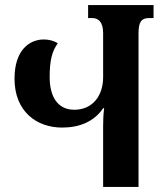

<svg xmlns="http://www.w3.org/2000/svg" viewBox="-20 -734 652 754"><path d="M326 -714V-663H343C365 -663 385 -649 385 -604V-431C385 -355 341 -303 272 -303C205 -303 175 -356 175 -432C175 -498 185 -534 207 -564C192 -574 172 -579 152 -579C97 -579 37 -539 37 -425C37 -296 124 -233 224 -233C293 -233 350 -257 385 -309H389C386 -286 385 -262 385 -239V0H524V-603C524 -649 536 -663 565 -663H583V-714Z"/></svg>

Font: Noto Serif Georgian ExtraCondensed Bold
Style: Regular
Weight: 700
Width: 2
Designer: Monotype Design Team, Akaki Razmadze
Foundry: Google LLC
Version: Version 2.003